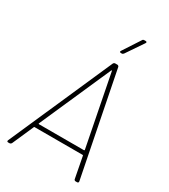

<svg xmlns="http://www.w3.org/2000/svg" viewBox="-216 -1001 970 1102"><g transform="rotate(30 269.0 -449.5)"><path d="M415 -899H406C401 -899 396 -897 394 -892L321 -780C316 -773 318 -768 326 -768H332C337 -768 341 -771 344 -775L420 -887C425 -894 423 -899 415 -899ZM469 0H479C486 0 489 -4 488 -11L353 -692C351 -697 347 -700 342 -700H328C324 -700 318 -697 316 -692L16 -11C13 -4 16 0 22 0H31C36 0 41 -3 44 -8L106 -149C107 -152 108 -152 110 -152H428C430 -152 431 -152 432 -149L459 -8C460 -3 465 0 469 0ZM121 -184 328 -653C329 -656 333 -656 333 -653L425 -184C426 -182 424 -179 421 -179H124C121 -179 119 -182 121 -184Z"/></g></svg>

Font: Barlow Thin
Style: Italic
Weight: 250
Italic angle: -7°
Designer: Jeremy Tribby
Foundry: Tribby Type
Version: Version 1.422;hotconv 1.0.109;makeotfexe 2.5.65596